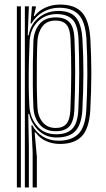

<svg xmlns="http://www.w3.org/2000/svg" viewBox="-20 -628 467 848"><path d="M124.2 200V44.5L118.8 -74.8H122.8Q138.5 -44 169 -25.2Q199.5 -6.5 238.5 -6.5Q295.5 -6.5 326.1 -36.5Q356.8 -66.5 361.2 -142.5Q365.2 -217.5 365.8 -297Q366.2 -376.5 361.8 -456Q357 -531.2 328.2 -562.5Q299.5 -593.8 241.2 -593.8Q203.2 -593.8 170.4 -575.2Q137.5 -556.8 119 -524H115L121.2 -600H138.2L138 -593.5L129.2 -557.2H133Q150.5 -580.8 180.2 -594.2Q210 -607.8 245 -607.8Q310.5 -607.8 342.1 -573Q373.8 -538.2 379 -457Q383.5 -377.5 383.4 -301.8Q383.2 -226 378.8 -142Q373.8 -60 341.1 -26.1Q308.5 7.8 244.8 7.8Q213 7.8 184.4 -4.6Q155.8 -17 137.2 -43H133L142.8 64.8V200ZM54.5 200V-600H72.2V200ZM89.8 200V-600H107.5L102.5 -472.2H106.5Q115.5 -522 152.1 -550.9Q188.8 -579.8 237.8 -579.8Q291.2 -579.8 315.6 -550.4Q340 -521 344 -456Q348.5 -380.2 348.4 -305.2Q348.2 -230.2 343.8 -142.8Q340 -79.5 314 -50.5Q288 -21.5 232.2 -20.8Q184.5 -20 151.9 -49.9Q119.2 -79.8 108.8 -125H104.8L107.5 23.5V200ZM228.2 -35Q276.8 -35 300 -60Q323.2 -85 326 -142.8Q329.8 -228 329.9 -301.9Q330 -375.8 326.8 -455.2Q323.8 -517.5 300.1 -541.6Q276.5 -565.8 230.5 -565.8Q180.2 -565.8 146.9 -532.6Q113.5 -499.5 110.8 -445.8Q108.8 -404.8 107.6 -352.8Q106.5 -300.8 106.9 -248.6Q107.2 -196.5 110.2 -154.5Q113.8 -107.2 144 -71.1Q174.2 -35 228.2 -35ZM226.2 -48.5Q180 -48.5 154.9 -78.4Q129.8 -108.2 127.5 -154.5Q125.5 -197 125 -247.6Q124.5 -298.2 125.1 -349.6Q125.8 -401 127.5 -445.8Q129.5 -490.5 153.6 -520.9Q177.8 -551.2 225.8 -551.2Q266.8 -551.2 286.8 -529.8Q306.8 -508.2 309 -455.5Q312 -382.5 312 -308Q312 -233.5 308.5 -143.2Q306.5 -94 287.4 -71.2Q268.2 -48.5 226.2 -48.5ZM226 -62.8Q258 -62.8 273.6 -81.6Q289.2 -100.5 291 -143.8Q294.5 -229 294.6 -304Q294.8 -379 291.5 -455.2Q289.5 -500.2 273.8 -518.8Q258 -537.2 225.5 -537.2Q186.2 -537.2 166.6 -510.4Q147 -483.5 145.2 -444.8Q143.5 -409.2 142.8 -358.9Q142 -308.5 142.5 -254.5Q143 -200.5 145.2 -154.5Q147 -114.5 168 -88.6Q189 -62.8 226 -62.8Z"/></svg>

Font: Big Shoulders Inline Text Medium
Style: Regular
Weight: 500
Designer: Patric King
Foundry: XO Type Co
Version: Version 1.000